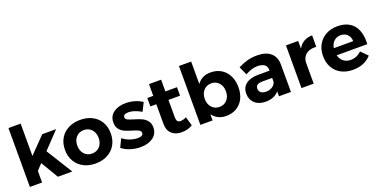

<svg xmlns="http://www.w3.org/2000/svg" viewBox="-20 -1504 4480 2274"><g transform="rotate(-20 2220.0 -367.5)"><path d="M232.9 0H79.1V-742.2H232.9V-334L430.2 -537.1H605L408.2 -330.1L613.8 0H432.1L301.8 -219.2L232.9 -146Z M811.3 -374Q773.9 -333 773.9 -267.1Q773.9 -201.2 811.3 -160.2Q848.6 -119.1 908.2 -119.1Q967.8 -119.1 1005.4 -160.2Q1043 -201.2 1043 -267.1Q1043 -333 1005.4 -374Q967.8 -415 908.2 -415Q848.6 -415 811.3 -374ZM1160.9 -413.1Q1196.8 -351.1 1196.8 -269.5Q1196.8 -188 1160.9 -125.5Q1125 -63 1059.3 -28.6Q993.7 5.9 908.2 5.9Q822.8 5.9 757.3 -28.6Q691.9 -63 655.8 -125.5Q619.6 -188 619.6 -269.5Q619.6 -351.1 655.8 -413.1Q691.9 -475.1 757.3 -509Q822.8 -543 908.2 -543Q993.7 -543 1059.3 -509Q1125 -475.1 1160.9 -413.1Z M1411.6 -392.1Q1411.6 -370.1 1434.6 -358.2Q1457.5 -346.2 1512.2 -330.1Q1566.9 -314 1603.8 -297.4Q1640.6 -280.8 1667.7 -248.3Q1694.8 -215.8 1694.8 -163.1Q1694.8 -83 1633.3 -38.6Q1571.8 5.9 1475.6 5.9Q1409.7 5.9 1348.6 -13.7Q1287.6 -33.2 1242.7 -68.8L1292.5 -172.9Q1333.5 -140.6 1384 -123.3Q1434.6 -106 1479.5 -106Q1547.9 -106 1547.9 -147.9Q1547.9 -170.9 1524.2 -183.8Q1500.5 -196.8 1447 -212.4Q1393.6 -228 1357.2 -243.9Q1320.8 -259.8 1294.7 -292.5Q1268.6 -325.2 1268.6 -377Q1268.6 -457 1328.6 -501Q1388.7 -544.9 1480.5 -544.9Q1598.1 -544.9 1690.4 -484.9L1637.7 -379.9Q1545.4 -432.1 1478.5 -432.1Q1411.6 -432.1 1411.6 -392.1Z M1821.3 -159.2V-408.2H1746.1V-514.2H1821.3V-662.1H1974.1V-514.2H2120.1V-407.2H1974.1V-185.1Q1974.1 -123 2022.9 -123Q2057.1 -123 2098.1 -143.1L2130.4 -29.8Q2069.8 6.8 1992.4 6.8Q1915 6.8 1868.2 -36.1Q1821.3 -79.1 1821.3 -159.2Z M2611.8 -163.6Q2648.9 -205.1 2648.9 -270.5Q2648.9 -335.9 2611.8 -377.4Q2574.7 -418.9 2515.9 -418.9Q2457 -418.9 2419.4 -377.4Q2381.8 -335.9 2381.8 -270Q2381.8 -204.1 2419.4 -163.1Q2457 -122.1 2515.9 -122.1Q2574.7 -122.1 2611.8 -163.6ZM2551.8 -543Q2627 -543 2684.3 -508.5Q2741.7 -474.1 2773.2 -411.1Q2804.7 -348.1 2804.7 -266.6Q2804.7 -185.1 2773.9 -123.5Q2743.2 -62 2686.5 -28.1Q2629.9 5.9 2554.7 5.9Q2443.8 5.9 2381.8 -78.1V0H2228V-742.2H2381.8V-459Q2440.9 -543 2551.8 -543Z M3217.3 -231.9H3096.7Q3051.8 -231.9 3030 -217.5Q3008.3 -203.1 3008.3 -171.6Q3008.3 -140.1 3031 -121.6Q3053.7 -103 3097.2 -103Q3140.6 -103 3175.5 -126Q3210.4 -148.9 3217.3 -184.1ZM3217.3 -333Q3217.3 -422.9 3095.2 -422.9Q3029.8 -422.9 2945.3 -376L2897.5 -481.9Q2961.4 -514.2 3017.6 -529.1Q3073.7 -543.9 3140.6 -543.9Q3248.5 -543.9 3308.1 -492.9Q3367.7 -441.9 3368.7 -351.1L3369.6 0H3218.8V-63Q3164.1 6.8 3049.3 6.8Q2964.4 6.8 2914.6 -39.6Q2864.7 -85.9 2864.7 -161.6Q2864.7 -237.3 2918.2 -279.5Q2971.7 -321.8 3069.3 -323.2H3217.3Z M3810.1 -399.9Q3739.3 -399.9 3697.8 -361.6Q3656.2 -323.2 3656.2 -258.8V0H3502.4V-538.1H3656.2V-440.9Q3712.4 -542 3834 -543.9V-398.9Q3826.2 -399.9 3810.1 -399.9Z M4023.9 -313H4268.6Q4266.6 -366.2 4234.6 -398.2Q4202.6 -430.2 4151.4 -430.2Q4100.1 -430.2 4066.4 -398.7Q4032.7 -367.2 4023.9 -313ZM4148.9 -543Q4278.8 -543 4346.2 -468Q4413.6 -393.1 4413.6 -258.8Q4413.6 -234.9 4412.6 -222.2H4026.9Q4040 -171.4 4076.9 -142.6Q4113.8 -113.8 4165.5 -113.8Q4244.6 -113.8 4301.8 -170.9L4382.8 -88.9Q4298.3 5.9 4152.8 5.9Q4067.9 5.9 4004.4 -28.1Q3940.9 -62 3906.2 -124Q3871.6 -186 3871.6 -267.6Q3871.6 -349.1 3906.7 -411.6Q3941.9 -474.1 4004.9 -508.5Q4067.9 -543 4148.9 -543Z"/></g></svg>

Font: Montserrat-SemiBold
Style: Regular
Weight: 600
Designer: Julieta Ulanovsky
Foundry: Julieta Ulanovsky
Version: Version 6.001